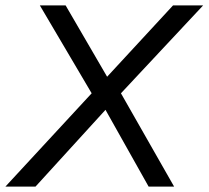

<svg xmlns="http://www.w3.org/2000/svg" viewBox="-34 -688 769 708"><path d="M-14 0 304 -344 113 -668H208L361 -405L604 -668H715L412 -344L608 0H514L355 -283L97 0Z"/></svg>

Font: Gantari
Style: Italic
Weight: 400
Italic angle: -10°
Designer: Anugrah Pasau
Foundry: Lafontype
Version: Version 1.000; ttfautohint (v1.8.3)